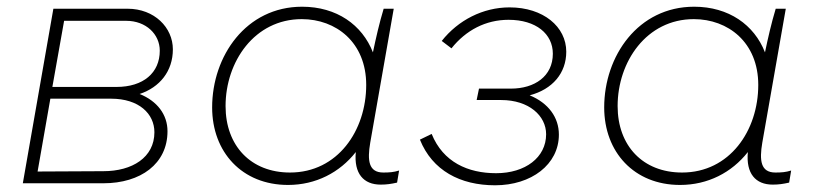

<svg xmlns="http://www.w3.org/2000/svg" viewBox="-20 -546 2430 572"><path d="M48 0H288C399 0 479 -58 479 -155C479 -205 448 -245 396 -266C456 -286 495 -334 495 -399C495 -464 440 -520 360 -520H139ZM92 -35 130 -252H311C394 -252 440 -207 440 -152C440 -77 374 -36 288 -36ZM136 -287 171 -484H356C415 -484 456 -444 456 -395C456 -329 407 -287 327 -287Z M1114 4C1132 4 1145 2 1163 -2L1169 -38C1153 -33 1140 -32 1122 -32C1078 -32 1074 -68 1083 -121L1153 -520H1123C1110 -477 1100 -433 1091 -390C1059 -472 983 -526 880 -526C713 -526 612 -379 612 -226C612 -93 701 5 838 5C921 5 992 -32 1040 -93C1034 -29 1063 4 1114 4ZM879 -489C981 -489 1071 -420 1071 -293C1071 -157 986 -32 844 -32C727 -32 652 -112 652 -230C652 -362 738 -489 879 -489Z M1455 6C1563 6 1645 -56 1645 -145C1645 -196 1614 -239 1558 -262C1626 -280 1667 -328 1667 -392C1667 -466 1599 -524 1498 -524C1419 -524 1345 -486 1296 -424L1325 -402C1368 -456 1427 -487 1495 -487C1577 -487 1627 -445 1627 -386C1627 -319 1573 -282 1502 -282H1407L1400 -248H1473C1556 -248 1607 -201 1607 -146C1607 -77 1545 -30 1458 -30C1374 -30 1300 -63 1266 -147L1231 -130C1268 -38 1351 6 1455 6Z M2282 4C2300 4 2313 2 2331 -2L2337 -38C2321 -33 2308 -32 2290 -32C2246 -32 2242 -68 2251 -121L2321 -520H2291C2278 -477 2268 -433 2259 -390C2227 -472 2151 -526 2048 -526C1881 -526 1780 -379 1780 -226C1780 -93 1869 5 2006 5C2089 5 2160 -32 2208 -93C2202 -29 2231 4 2282 4ZM2047 -489C2149 -489 2239 -420 2239 -293C2239 -157 2154 -32 2012 -32C1895 -32 1820 -112 1820 -230C1820 -362 1906 -489 2047 -489Z"/></svg>

Font: Fixel Display ExtraLight
Style: Italic
Weight: 200
Italic angle: -10°
Designer: AlfaBravo + MacPaw
Foundry: Kyrylo Tkachov, Marchela Mozhyna, Serhii Makarenko, Maria Weinstein, Zakhar Kryvoshyya
Version: Version 1.210;Glyphs 3.2 (3217)